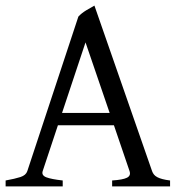

<svg xmlns="http://www.w3.org/2000/svg" viewBox="-20 -663 635 683"><path d="M370.1 -261.2 284.2 -512.2 200.7 -261.2ZM186 -217.3 131.8 -54.2Q127 -39.1 145 -32.2Q163.1 -25.4 203.1 -21V0H0V-21Q33.2 -26.9 52.7 -33.2Q72.3 -39.6 77.1 -54.2L258.8 -604Q270 -616.2 286.6 -626.2Q303.2 -636.2 315.9 -643.1L521 -54.2Q523.4 -47.4 527.8 -42Q532.2 -36.6 539.6 -32.7Q546.9 -28.8 558.1 -25.9Q569.3 -22.9 585 -21V0H378.9V-21Q417 -23.4 431.6 -30.8Q446.3 -38.1 440.9 -54.2L385.3 -217.3Z"/></svg>

Font: Gentium Plus Am
Style: Regular
Weight: 400
Designer: J. Victor Gaultney, Annie Olsen, Iska Routamaa, Becca Hirsbrunner
Foundry: SIL International
Version: Version 5.000